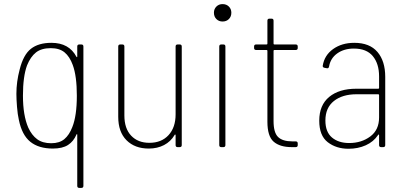

<svg xmlns="http://www.w3.org/2000/svg" viewBox="-20 -718 1970 937"><path d="M367 -501H377Q387 -501 387 -491V189Q387 199 377 199H367Q357 199 357 189V-60Q357 -63 355.5 -63.5Q354 -64 353 -61Q339 -28 312 -10.5Q285 7 238 7Q169 7 128 -26Q87 -59 72 -133Q66 -159 63 -196.5Q60 -234 60 -260Q60 -319 76 -379Q94 -451 131 -480Q168 -509 231 -509Q317 -509 353 -441Q354 -439 355.5 -439Q357 -439 357 -442V-491Q357 -501 367 -501ZM355 -251Q355 -347 335 -401Q320 -442 295 -462.5Q270 -483 228 -483Q182 -483 155.5 -462Q129 -441 112 -399Q92 -345 92 -251Q92 -155 118 -95Q135 -58 161.5 -38.5Q188 -19 230 -19Q270 -19 294 -39Q318 -59 333 -98Q355 -153 355 -251Z M847 -501H857Q867 -501 867 -491V-10Q867 0 857 0H847Q837 0 837 -10V-58Q837 -61 835 -61.5Q833 -62 832 -59Q813 -27 780.5 -10Q748 7 706 7Q638 7 597.5 -33.5Q557 -74 557 -148V-491Q557 -501 567 -501H577Q587 -501 587 -491V-154Q587 -91 620 -56Q653 -21 709 -21Q768 -21 802.5 -58.5Q837 -96 837 -160V-491Q837 -501 847 -501Z M1024 -656Q1024 -674 1036 -686Q1048 -698 1066 -698Q1085 -698 1097 -686Q1109 -674 1109 -656Q1109 -637 1097 -625Q1085 -613 1066 -613Q1048 -613 1036 -625Q1024 -637 1024 -656ZM1050 -10V-491Q1050 -501 1060 -501H1070Q1080 -501 1080 -491V-10Q1080 0 1070 0H1060Q1050 0 1050 -10Z M1423 -474H1319Q1315 -474 1315 -470V-127Q1315 -71 1337 -49.5Q1359 -28 1407 -28H1423Q1433 -28 1433 -18V-10Q1433 0 1423 0H1404Q1346 0 1315.5 -26.5Q1285 -53 1285 -124V-470Q1285 -474 1281 -474H1230Q1220 -474 1220 -484V-491Q1220 -501 1230 -501H1281Q1285 -501 1285 -505V-617Q1285 -627 1295 -627H1305Q1315 -627 1315 -617V-505Q1315 -501 1319 -501H1423Q1433 -501 1433 -491V-484Q1433 -474 1423 -474Z M1860 -343V-10Q1860 0 1850 0H1840Q1830 0 1830 -10V-58Q1830 -61 1828 -61.5Q1826 -62 1825 -59Q1803 -26 1765 -9Q1727 8 1681 8Q1621 8 1579.5 -24Q1538 -56 1538 -129Q1538 -205 1586.5 -245Q1635 -285 1719 -285H1826Q1830 -285 1830 -289V-345Q1830 -407 1799.5 -444Q1769 -481 1707 -481Q1659 -481 1626 -457.5Q1593 -434 1586 -394Q1584 -383 1575 -385L1564 -387Q1554 -389 1555 -397Q1563 -448 1605.5 -478.5Q1648 -509 1709 -509Q1784 -509 1822 -464.5Q1860 -420 1860 -343ZM1830 -145V-254Q1830 -258 1826 -258H1720Q1651 -258 1609.5 -225Q1568 -192 1568 -130Q1568 -74 1600 -47Q1632 -20 1684 -20Q1744 -20 1787 -52Q1830 -84 1830 -145Z"/></svg>

Font: Barlow Semi Condensed Thin
Style: Regular
Weight: 250
Width: 4
Designer: Jeremy Tribby
Foundry: Tribby Type
Version: Version 1.408